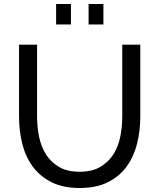

<svg xmlns="http://www.w3.org/2000/svg" viewBox="-20 -933 795 958"><path d="M260 -811V-913H334V-811ZM422 -811V-913H496V-811ZM377 -76Q439 -76 480 -100Q521 -124 545.5 -162.5Q570 -201 580 -250.5Q590 -300 590 -351V-710H680V-351Q680 -279 663.5 -214.5Q647 -150 611 -101Q575 -52 517.5 -23.5Q460 5 378 5Q293 5 235 -25Q177 -55 141.5 -104.5Q106 -154 90.5 -218.5Q75 -283 75 -351V-710H165V-351Q165 -298 175.5 -248.5Q186 -199 210.5 -161Q235 -123 275.5 -99.5Q316 -76 377 -76Z"/></svg>

Font: Boldmen Medium
Style: Regular
Weight: 400
Designer: Matt McInerney, Pablo Impallari, Rodrigo Fuenzalida
Foundry: LIVING CONCEPT
Version: Version 1.000